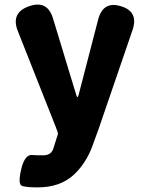

<svg xmlns="http://www.w3.org/2000/svg" viewBox="-20 -593 644 832"><path d="M143 219Q97 219 76.5 213Q56 207 72 140Q88 72 124 79Q129 80 167 80Q202 80 211 51Q224 12 231 -12Q232 -17 222 -42L57 -459Q26 -538 106 -566Q186 -594 210 -512L310 -183Q313 -172 315.5 -172Q318 -172 321 -183L405 -507Q426 -590 504 -566Q582 -543 554 -462L409 -39Q395 1 380 41Q352 116 299 165Q240 219 143 219Z"/></svg>

Font: Resource Han Rounded JP Heavy
Style: Regular
Weight: 900
Designer: Cyano Hao (round all glyphs); Ryoko NISHIZUKA 西塚涼子 (kana, bopomofo & ideographs); Paul D. Hunt (Latin, Greek & Cyrillic)
Foundry: Cyano Hao
Version: 0.990